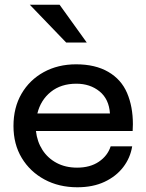

<svg xmlns="http://www.w3.org/2000/svg" viewBox="-20 -781 619 812"><path d="M448 -162H539Q531 -113 501 -74Q471 -35 422 -12Q373 11 307 11Q229 11 168 -22Q107 -55 72 -113Q37 -171 37 -248Q37 -326 71 -384.5Q105 -443 165 -476Q225 -509 302 -509Q383 -509 438 -477Q493 -445 517.5 -387.5Q542 -330 542 -256Q542 -242 541 -227H132Q137 -182 159.5 -147Q182 -112 219.5 -92Q257 -72 306 -72Q361 -72 398 -97Q435 -122 448 -162ZM303 -427Q238 -427 195 -392.5Q152 -358 138 -301H445Q441 -362 401 -394.5Q361 -427 303 -427ZM260 -601 106 -761H232L347 -601Z"/></svg>

Font: Syne Med Modified
Style: Regular
Weight: 500
Designer: Lucas Descroix
Foundry: Bonjour Monde
Version: Version 2.200